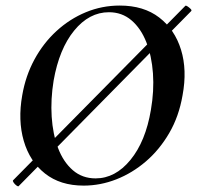

<svg xmlns="http://www.w3.org/2000/svg" viewBox="-20 -656 709 691"><path d="M47 14Q45 16 39 11.5Q33 7 29 1Q25 -5 27 -7L647 -635Q649 -637 655 -633Q661 -629 666 -624Q671 -619 668 -616ZM281 12Q197 12 142 -31.5Q87 -75 65.5 -149Q44 -223 60 -313Q72 -383 104 -442Q136 -501 183.5 -544.5Q231 -588 289 -612Q347 -636 411 -636Q497 -636 553 -593Q609 -550 631.5 -477Q654 -404 637 -313Q624 -237 589 -177Q554 -117 505 -75Q456 -33 398.5 -10.5Q341 12 281 12ZM324 -14Q395 -14 449.5 -80.5Q504 -147 523 -260Q535 -329 530.5 -392Q526 -455 506.5 -504.5Q487 -554 453 -583Q419 -612 372 -612Q301 -612 247 -546Q193 -480 173 -366Q162 -299 166 -236Q170 -173 189 -123Q208 -73 242 -43.5Q276 -14 324 -14Z"/></svg>

Font: Cormorant
Style: Bold Italic
Weight: 700
Italic angle: -10°
Designer: Christian Thalmann (Catharsis Fonts)
Foundry: Catharsis Fonts
Version: Version 4.000